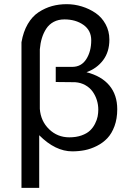

<svg xmlns="http://www.w3.org/2000/svg" viewBox="-20 -717 648 930"><path d="M292 -623Q262.7 -623 240.2 -611.1Q217.8 -599.1 204.1 -578.1Q190.4 -557.1 182.9 -532.2Q175.3 -507.3 172.9 -478V-189.9Q177.2 -130.4 217.8 -91.1Q258.3 -51.8 315.9 -51.8Q349.1 -51.8 375 -61Q400.9 -70.3 415.8 -84.5Q430.7 -98.6 440.2 -117.4Q449.7 -136.2 452.9 -152.8Q456.1 -169.4 456.1 -186Q456.1 -209.5 449.2 -231.7Q442.4 -253.9 429 -272.9Q415.5 -292 393.6 -304.4Q371.6 -316.9 344.2 -318.8L250 -319.8V-393.1H330.1Q374 -393.1 397.9 -430.4Q421.9 -467.8 421.9 -522Q421.9 -569.8 384.3 -596.4Q346.7 -623 292 -623ZM303.2 -696.8Q340.3 -696.8 376.2 -685.8Q412.1 -674.8 442.4 -654.3Q472.7 -633.8 491.2 -600.1Q509.8 -566.4 509.8 -524.9Q509.8 -465.8 479.5 -425.5Q449.2 -385.3 398.9 -367.2Q471.7 -348.6 509.8 -303Q547.9 -257.3 547.9 -188Q547.9 -142.1 534.7 -106.2Q521.5 -70.3 500 -47.6Q478.5 -24.9 449.5 -10.3Q420.4 4.4 391.1 10.3Q361.8 16.1 330.1 16.1Q248 16.1 169.9 -62V192.9H84V-512.2Q92.8 -563.5 114.5 -600.6Q136.2 -637.7 167.2 -658Q198.2 -678.2 231.7 -687.5Q265.1 -696.8 303.2 -696.8Z"/></svg>

Font: Perun
Style: Regular
Weight: 400
Version: Version 1.0000